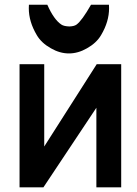

<svg xmlns="http://www.w3.org/2000/svg" viewBox="-20 -800 587 820"><path d="M63.5 -525.9V0H165.5L391.6 -339.8V0H497.6V-525.9H393.1L168.9 -174.3V-525.9ZM306.6 -694.8C299.8 -689.9 289.6 -687.5 276.4 -687C261.2 -687.5 249.5 -689.9 241.7 -695.3C220.7 -709.5 200.7 -737.3 182.1 -779.8H103.5C103 -774.9 103 -769.5 103 -764.6C103 -726.6 114.3 -688.5 137.2 -649.9C150.4 -627.4 170.4 -608.9 197.3 -593.8C222.7 -579.1 248.5 -571.8 274.4 -571.8C300.3 -571.8 326.2 -579.1 351.6 -593.8C378.4 -608.9 398.4 -627.4 411.6 -649.9C434.6 -688.5 445.8 -726.6 445.8 -764.6C445.8 -769.5 445.8 -774.9 445.3 -779.8H368.7C342.8 -734.4 322.3 -706.1 306.6 -694.8Z"/></svg>

Font: Tuffy
Style: Bold
Weight: 700
Designer: Thatcher Ulrich, Karoly Barta, Michael Everson
Version: Version 001.270